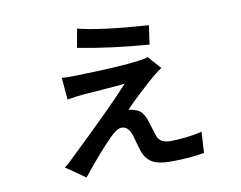

<svg xmlns="http://www.w3.org/2000/svg" viewBox="-76 -736 1129 899"><g transform="rotate(-10 488.5 -286.0)"><path d="M342.8 -632.8Q446.3 -605.5 676.8 -589.8L664.1 -500Q476.6 -514.6 327.1 -543.9ZM173.8 -2Q191.4 -14.6 215.8 -39.1Q434.6 -248 517.6 -339.8Q492.2 -336.9 405.3 -330.1Q318.4 -323.2 313.5 -323.2Q291 -321.3 241.2 -313.5L232.4 -418Q259.8 -415 307.6 -417Q508.8 -421.9 603.5 -434.6Q624 -436.5 645.5 -443.4L699.2 -382.8Q661.1 -355.5 654.3 -348.6Q631.8 -330.1 582 -283.7Q532.2 -237.3 513.7 -216.8Q532.2 -214.8 544.9 -209Q580.1 -201.2 596.7 -148.4Q618.2 -79.1 620.1 -73.2Q633.8 -38.1 680.7 -38.1Q756.8 -38.1 833 -55.7L827.1 43.9Q759.8 56.6 666 56.6Q609.4 56.6 580.1 39.6Q550.8 22.5 538.1 -12.7Q533.2 -25.4 524.9 -55.7Q516.6 -85.9 513.7 -94.7Q499 -139.6 467.8 -139.6Q445.3 -139.6 412.1 -106.4Q351.6 -45.9 265.6 61.5Z"/></g></svg>

Font: Min Sans SemiBold
Style: Regular
Weight: 600
Designer: Jinseong-Kim, NotoSansCJK, Nunito
Foundry: Jinseong-Kim
Version: Version 1.400;Glyphs 3.1.2 (3151)